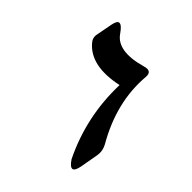

<svg xmlns="http://www.w3.org/2000/svg" viewBox="-181 -701 947 947"><g transform="rotate(45 292.5 -228.0)"><path d="M98 -530Q111 -600 160 -529Q210 -456 357 -498Q404 -512 400 -467Q384 -277 493 -89Q509 -59 504 -28L487 68Q473 145 428 78Q330 -122 337 -348Q169 -312 95 -398Q76 -419 82 -446Z"/></g></svg>

Font: Amiri
Style: Bold
Weight: 700
Designer: Khaled Hosny
Version: Version 0.113